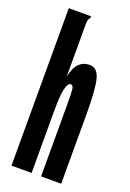

<svg xmlns="http://www.w3.org/2000/svg" viewBox="-132 -713 514 762"><g transform="rotate(20 125.0 -332.5)"><path d="M21 -665H115V-658Q109 -652 107.5 -645Q106 -638 106 -621V-406Q114 -446 132 -464Q150 -482 177 -482Q209 -482 220 -441Q231 -400 231 -297V0H146V-295Q146 -352 144 -368Q142 -384 132 -384Q120 -384 113 -357Q106 -330 106 -263V0H21Z"/></g></svg>

Font: Inconsolata UltraCondensed Black
Style: Regular
Weight: 900
Width: 1
Monospace: yes
Designer: Raph Levien, Cyreal, Brenton Simpson
Foundry: Raph Levien, Cyreal, Google
Version: Version 3.001; ttfautohint (v1.8.2.53-6de2)